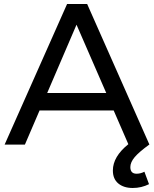

<svg xmlns="http://www.w3.org/2000/svg" viewBox="-20 -720 766 956"><path d="M629 112Q629 145 660 145Q680 145 699 135L722 197Q684 216 641 216Q596 216 569 193.5Q542 171 542 129Q542 60 619 -2L546 -170H177L104 0H3L314 -700H414L724 0H723Q672 37 650.5 62.5Q629 88 629 112ZM215 -257H509L361 -597Z"/></svg>

Font: Montserrat arm2
Style: Regular
Weight: 400
Designer: Julieta Ulanovsky
Foundry: Julieta Ulanovsky
Version: Version 6.000